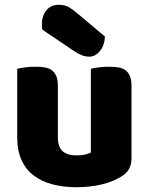

<svg xmlns="http://www.w3.org/2000/svg" viewBox="-20 -767 622 803"><path d="M52 -479Q62 -482 83.5 -485Q105 -488 128 -488Q150 -488 167.5 -485Q185 -482 197 -473Q209 -464 215.5 -448.5Q222 -433 222 -408V-193Q222 -152 242 -134.5Q262 -117 300 -117Q323 -117 337.5 -121Q352 -125 360 -129V-479Q370 -482 391.5 -485Q413 -488 436 -488Q458 -488 475.5 -485Q493 -482 505 -473Q517 -464 523.5 -448.5Q530 -433 530 -408V-104Q530 -54 488 -29Q453 -7 404.5 4.5Q356 16 299 16Q245 16 199.5 4Q154 -8 121 -33Q88 -58 70 -97.5Q52 -137 52 -193ZM157 -643Q155 -653 155 -663Q155 -701 174 -724Q193 -747 226 -747Q251 -747 268 -737Q285 -727 306 -709L419 -614Q417 -576 397.5 -553Q378 -530 353 -530Q337 -530 321 -536.5Q305 -543 289 -554Z"/></svg>

Font: Baloo
Style: Regular
Weight: 400
Designer: Sarang Kulkarni and Ek Type
Foundry: Ek Type
Version: Version 1.100;PS 1.000;hotconv 1.0.88;makeotf.lib2.5.647800;